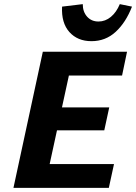

<svg xmlns="http://www.w3.org/2000/svg" viewBox="-20 -908 658 928"><path d="M506 0H45L187 -658H594L570 -543H313L220 -115H531ZM151 -278 176 -389H508L484 -278ZM422 -709Q355 -709 315.5 -753Q276 -797 280 -876L380 -888Q380 -851 401 -827.5Q422 -804 456 -804Q489 -804 516 -826.5Q543 -849 559 -888L618 -876Q588 -799 539 -754Q490 -709 422 -709Z"/></svg>

Font: Ysabeau Office ExtraBold
Style: Italic
Weight: 800
Italic angle: -12°
Designer: Christian Thalmann (Catharsis Fonts)
Version: Version 2.001;gftools[0.9.30]; featfreeze: tnum,lnum,ss02